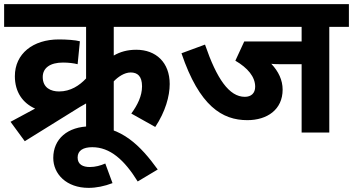

<svg xmlns="http://www.w3.org/2000/svg" viewBox="-20 -642 1710 930"><path d="M31 -52 100 42 369 -125C379 -130 388 -136 397 -141V0H531V-248C551 -269 582 -291 613 -291C646 -291 668 -273 668 -224C668 -177 646 -133 616 -92L732 -27C781 -101 802 -176 802 -235C802 -339 736 -401 640 -401C597 -401 562 -391 531 -373V-512H853V-622H0V-512H397V-262C365 -228 322 -199 266 -199C227 -199 187 -216 187 -269C187 -313 223 -339 285 -339C311 -339 337 -336 356 -331L367 -442C346 -448 302 -451 265 -451C140 -451 52 -382 52 -273C52 -196 90 -143 150 -116Z M525 245 490 150C467 160 442 167 415 167C382 167 356 155 356 121C356 87 383 71 427 71C513 71 582 132 647 237L744 179C661 64 569 -30 419 -30C306 -30 238 32 238 123C238 201 302 268 409 268C446 268 486 260 525 245Z M1575 -512H1670V-622H839V-512H1441V-441H1163L1120 -348C1180 -313 1216 -270 1216 -222C1216 -190 1196 -173 1166 -173C1090 -173 1030 -260 973 -426L859 -384C946 -127 1057 -60 1178 -60C1274 -60 1349 -111 1349 -208C1349 -254 1329 -296 1294 -333C1309 -331 1329 -331 1355 -331H1441V0H1575Z"/></svg>

Font: Noto Sans
Style: Bold Italic
Weight: 700
Italic angle: -12°
Designer: Monotype Design Team
Foundry: Monotype Imaging Inc.
Version: Version 2.013